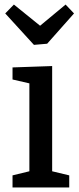

<svg xmlns="http://www.w3.org/2000/svg" viewBox="-20 -823 345 843"><path d="M209 -533V-71L284 -53V0H35V-53L109 -71V-457L35 -474V-527ZM156 -710 268 -803 305 -764 187 -631 129 -626 3 -764 41 -803Z"/></svg>

Font: Bitter Pro Medium
Style: Regular
Weight: 500
Designer: Sol Matas, and Bitter project Authors
Foundry: Sol Matas
Version: Version 1.010